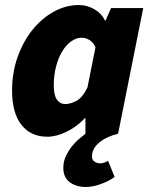

<svg xmlns="http://www.w3.org/2000/svg" viewBox="-20 -532 598 764"><path d="M322 212Q283 212 257.5 193Q232 174 232 136Q232 111 242 89.5Q252 68 266 50.5Q280 33 295 20.5Q310 8 320 0V-62H318Q285 -27 244.5 -7.5Q204 12 168 12Q102 12 65 -35.5Q28 -83 28 -172Q28 -243 50 -305Q72 -367 109 -413Q146 -459 194 -485.5Q242 -512 294 -512Q326 -512 355 -495.5Q384 -479 398 -450H400L422 -500H550L450 0Q402 12 374 36Q346 60 346 90Q346 104 356 111Q366 118 380 118Q393 118 410 108L436 172Q413 189 381 200.5Q349 212 322 212ZM240 -118Q260 -118 284 -130.5Q308 -143 328 -184L360 -344Q351 -364 335.5 -373Q320 -382 306 -382Q284 -382 264 -368Q244 -354 228.5 -329Q213 -304 203.5 -269Q194 -234 194 -192Q194 -153 206.5 -135.5Q219 -118 240 -118Z"/></svg>

Font: mr_Source Sans Pro
Style: Italic
Weight: 900
Italic angle: -11°
Designer: Paul D. Hunt
Foundry: Adobe Systems Incorporated
Version: Version 1.076;July 10, 2024;FontCreator 11.5.0.2430 64-bit